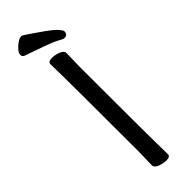

<svg xmlns="http://www.w3.org/2000/svg" viewBox="-303 -890 909 909"><g transform="rotate(-45 152.0 -435.0)"><path d="M173 16Q152 16 129.5 7.5Q107 -1 107 -18L109 -107Q109 -589 106 -695Q106 -711 132 -711Q152 -711 174.5 -702.5Q197 -694 197 -677L195 -588Q195 -106 198 0Q198 16 173 16ZM240 -735Q233 -735 212.5 -747Q192 -759 144.5 -775.5Q97 -792 47 -810Q36 -815 36 -828Q36 -838 48 -852Q60 -866 75 -876Q90 -886 99 -886Q106 -886 110 -884Q223 -809 243 -787.5Q263 -766 263 -758Q263 -735 240 -735Z"/></g></svg>

Font: LXGW WenKai Lite
Style: Bold
Weight: 700
Designer: LXGW / Fontworks Inc.
Foundry: LXGW / Fontworks Inc.
Version: Version 1.330;April 28, 2024